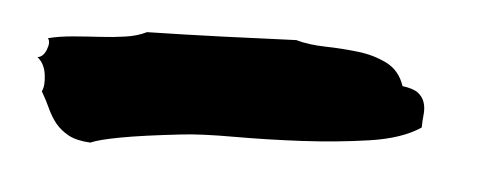

<svg xmlns="http://www.w3.org/2000/svg" viewBox="-27 -388 664 256"><g transform="rotate(5 304.5 -260.0)"><path d="M507.8 -291Q522.5 -289.1 528.8 -284.2Q535.2 -279.3 537.6 -272Q540 -264.6 539.1 -255.9Q538.1 -247.1 538.1 -238.3Q513.7 -221.7 470.7 -215.3Q427.7 -209 380.9 -206.5Q334 -204.1 290 -204.1Q246.1 -204.1 220.7 -201.2Q168 -195.3 139.2 -189.9Q110.4 -184.6 99.6 -179.7Q81.1 -180.7 70.3 -186.5Q59.6 -192.4 52.7 -200.7Q45.9 -209 41 -219.7Q36.1 -230.5 29.3 -242.2Q33.2 -250 31.2 -264.6Q29.3 -279.3 19.5 -287.1Q27.3 -288.1 31.2 -298.3Q35.2 -308.6 31.2 -313.5Q46.9 -317.4 64.9 -318.8Q83 -320.3 100.6 -321.3Q118.2 -322.3 134.3 -324.7Q150.4 -327.1 162.1 -333Q210.9 -334 263.2 -335.9Q315.4 -337.9 361.3 -339.8Q377.9 -335 400.4 -334.5Q422.9 -334 444.3 -331.5Q465.8 -329.1 483.4 -320.3Q501 -311.5 507.8 -291Z"/></g></svg>

Font: Permanent Marker
Style: Regular
Weight: 400
Designer: Font Diner, Inc
Foundry: Font Diner, Inc
Version: Version 1.001